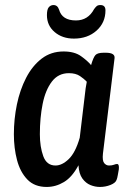

<svg xmlns="http://www.w3.org/2000/svg" viewBox="-20 -734 505 761"><path d="M165 7Q117 7 88.5 -22.5Q60 -52 47.5 -99.5Q35 -147 35 -202Q35 -262 47 -320Q59 -378 83.5 -425.5Q108 -473 145 -501.5Q182 -530 232 -530Q275 -530 301 -511.5Q327 -493 341 -476Q350 -507 358.5 -516Q367 -525 391 -525H399Q437 -525 434 -503L388 -125Q385 -97 393 -87.5Q401 -78 412 -78Q424 -78 431.5 -81Q439 -84 444 -84Q453 -84 451 -63Q449 -53 447 -40.5Q445 -28 442 -21Q438 -9 418 -1Q398 7 376 7Q357 7 338.5 -0.5Q320 -8 306.5 -26.5Q293 -45 291 -79Q266 -32 233.5 -12.5Q201 7 165 7ZM200 -78Q226 -78 252.5 -103.5Q279 -129 296 -188L316 -355Q319 -386 324 -410Q314 -421 297 -432.5Q280 -444 253 -444Q211 -444 185.5 -410.5Q160 -377 149 -322Q138 -267 138 -202Q138 -152 151.5 -115Q165 -78 200 -78ZM273 -581Q227 -581 196.5 -607Q166 -633 166 -674Q166 -697 173.5 -705.5Q181 -714 192 -714Q208 -714 214 -696Q226 -653 281 -653Q329 -653 353 -698Q358 -705 363 -709.5Q368 -714 378 -714Q398 -714 398 -693Q398 -644 362.5 -612.5Q327 -581 273 -581Z"/></svg>

Font: Asap Condensed Condensed Medium
Style: Italic
Weight: 500
Width: 3
Italic angle: -6°
Designer: Pablo Cosgaya
Foundry: Omnibus-Type
Version: Version 3.001; ttfautohint (v1.8.4.7-5d5b)